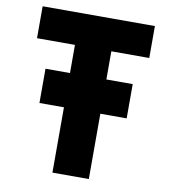

<svg xmlns="http://www.w3.org/2000/svg" viewBox="-90 -901 861 977"><g transform="rotate(10 341.0 -412.5)"><path d="M51 -660H247V-514.5H120.4V-337.5H247V0H435V-337.5H571.1V-514.5H435V-660H631V-825H51Z"/></g></svg>

Font: Sztylet
Style: Bd
Weight: 700
Foundry: Cannot Into Space Fonts, PlusOne Fonts
Version: Version 0.12